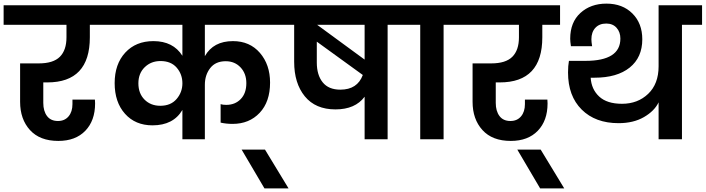

<svg xmlns="http://www.w3.org/2000/svg" viewBox="-41 -769 3896 1060"><path d="M-21 -632V-740H553V-632H455V-563Q455 -314 220 -314H198V-201Q198 -156 218.5 -128.5Q239 -101 279 -101Q316 -101 337.5 -126.5Q359 -152 359 -194V-219H483Q484 -210 484 -198Q484 -103 430 -47Q376 9 281 9Q179 9 124.5 -51Q70 -111 70 -207V-419H173Q253 -419 289.5 -455.5Q326 -492 326 -563V-632Z M966 0V-162Q916 -77 801 -77Q706 -77 649 -141Q592 -205 592 -310Q592 -415 650.5 -478.5Q709 -542 806 -542Q915 -542 966 -461V-632H512V-740H1529V-632H1090V-459Q1137 -542 1245 -542Q1338 -542 1394 -477Q1450 -412 1450 -313Q1450 -207 1392.5 -146Q1335 -85 1243 -85Q1208 -85 1177 -92V-194Q1189 -190 1208 -190Q1257 -190 1288 -222Q1319 -254 1319 -310Q1319 -363 1287 -397Q1255 -431 1205 -431Q1149 -431 1119.5 -393Q1090 -355 1090 -301V0ZM844 -185Q902 -185 934 -222.5Q966 -260 966 -309Q966 -359 934.5 -395.5Q903 -432 845 -432Q793 -432 758 -398Q723 -364 723 -309Q723 -253 757 -219Q791 -185 844 -185Z M1419 271 1293 57H1422L1552 271Z M1838 -274Q1932 -274 1962 -355L1708 -539V-424Q1708 -355 1740.5 -314.5Q1773 -274 1838 -274ZM1972 -440V-632H1710ZM1488 -632V-740H2210V-632H2099V0H1972V-235Q1920 -165 1811 -165Q1701 -165 1642 -237Q1583 -309 1583 -428V-632Z M2279 0V-632H2168V-740H2519V-632H2408V0Z M2477 -632V-740H3051V-632H2953V-563Q2953 -314 2718 -314H2696V-201Q2696 -156 2716.5 -128.5Q2737 -101 2777 -101Q2814 -101 2835.5 -126.5Q2857 -152 2857 -194V-219H2981Q2982 -210 2982 -198Q2982 -103 2928 -47Q2874 9 2779 9Q2677 9 2622.5 -51Q2568 -111 2568 -207V-419H2671Q2751 -419 2787.5 -455.5Q2824 -492 2824 -563V-632Z M2941 271 2815 57H2944L3074 271Z M3595 0V-204Q3572 -156 3514 -122.5Q3456 -89 3374 -89Q3246 -89 3170.5 -164Q3095 -239 3095 -369Q3095 -406 3100 -433H3191Q3384 -433 3384 -556Q3384 -592 3363 -615.5Q3342 -639 3306 -639Q3268 -639 3246 -615.5Q3224 -592 3224 -552Q3224 -538 3228 -514H3111Q3107 -540 3107 -555Q3107 -646 3163.5 -697.5Q3220 -749 3307 -749Q3396 -749 3450.5 -694.5Q3505 -640 3505 -552Q3505 -452 3435.5 -396Q3366 -340 3241 -340H3220Q3224 -276 3267 -236Q3310 -196 3393 -196Q3480 -196 3537.5 -251Q3595 -306 3595 -403V-740H3835V-632H3724V0Z"/></svg>

Font: SVN-Poppins SemiBold
Style: Regular
Weight: 600
Designer: Ninad Kale (Devanagari), Jonny Pinhorn (Latin)
Foundry: Indian Type Foundry
Version: Version 3.002 2017